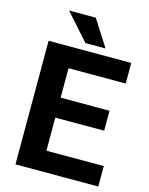

<svg xmlns="http://www.w3.org/2000/svg" viewBox="-132 -985 826 1067"><g transform="rotate(15 281.0 -451.5)"><path d="M283.7 -902.8H129.9L264.6 -751.5H380.4ZM491.2 -422.9H210V-592.3H539.1V-710.9H63.5V0H540V-117.7H210V-308.1H491.2Z"/></g></svg>

Font: Roboto
Style: Bold
Weight: 700
Designer: Google
Version: Version 2.137; 2017